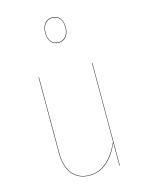

<svg xmlns="http://www.w3.org/2000/svg" viewBox="-119 -854 709 935"><g transform="rotate(-15 235.5 -386.5)"><path d="M236.8 -782.2Q261.7 -782.2 275.4 -765.1Q289.1 -748 289.1 -719.2Q289.1 -690.4 274.9 -672.6Q260.7 -654.8 236.8 -654.8Q211.9 -654.8 198.5 -671.9Q185.1 -689 185.1 -717.8Q185.1 -746.6 199 -764.4Q212.9 -782.2 236.8 -782.2ZM236.8 -779.8Q213.9 -779.8 200.4 -762.5Q187 -745.1 187 -717.8Q187 -689.5 200 -673.3Q212.9 -657.2 236.8 -657.2Q259.8 -657.2 273.4 -674.6Q287.1 -691.9 287.1 -719.2Q287.1 -747.6 273.9 -763.7Q260.7 -779.8 236.8 -779.8ZM369.1 -517.1V0H367.2V-116.2Q311 8.8 215.8 8.8Q159.7 8.8 128.9 -29.3Q98.1 -67.4 98.1 -133.8V-517.1H100.1V-133.8Q100.1 -68.4 130.4 -30.8Q160.6 6.8 215.8 6.8Q309.6 6.8 367.2 -120.1V-517.1Z"/></g></svg>

Font: Fira Sans Compressed Two
Style: Regular
Weight: 100
Width: 1
Designer: Carrois Corporate & Edenspiekermann AG
Foundry: Carrois Corporate GbR & Edenspiekermann AG
Version: Version 4.203;PS 004.203;hotconv 1.0.88;makeotf.lib2.5.64775